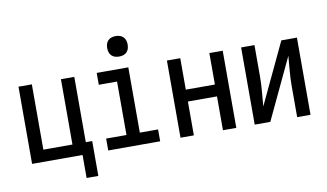

<svg xmlns="http://www.w3.org/2000/svg" viewBox="-86 -929 2171 1274"><g transform="rotate(-10 1000.0 -292.0)"><path d="M402 155V0H62V-520H152V-80H348V-520H438V-80H481V155Z M575 0V-80H712V-440H589V-520H802V-80H925V0ZM755 -601Q741 -601 727.5 -605Q714 -609 704 -619Q694 -629 690 -642.5Q686 -656 686 -670Q686 -684 690 -697.5Q694 -711 704 -721Q714 -731 727.5 -735Q741 -739 755 -739Q769 -739 782.5 -735Q796 -731 806 -721Q816 -711 820 -697.5Q824 -684 824 -670Q824 -656 820 -642.5Q816 -629 806 -619Q796 -609 782.5 -605Q769 -601 755 -601Z M1062 0V-520H1152V-308H1348V-520H1438V0H1348V-228H1152V0Z M1562 0V-520H1652V-312Q1652 -261 1647.5 -210.5Q1643 -160 1639 -109L1833 -520H1938V0H1848V-208Q1848 -259 1852.5 -309.5Q1857 -360 1861 -411L1667 0Z"/></g></svg>

Font: Iosevka Term Curly Medium
Style: Regular
Weight: 500
Designer: Belleve Invis
Foundry: Belleve Invis
Version: Version 32.3.0